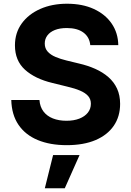

<svg xmlns="http://www.w3.org/2000/svg" viewBox="-20 -757 695 1015"><path d="M333 10.4Q244.9 10.4 179.7 -16.6Q114.6 -43.5 78.1 -96.7Q41.7 -149.9 39.6 -228.5H188.5Q191.2 -192.2 209.8 -167.7Q228.4 -143.2 259.7 -130.9Q291 -118.6 331.2 -118.6Q370.4 -118.6 399.4 -129.9Q428.4 -141.2 444.4 -161.5Q460.4 -181.7 460.4 -208.6Q460.4 -233 445.8 -249.5Q431.3 -265.9 403.8 -277.7Q376.3 -289.6 336.5 -298.8L257 -318.4Q165.1 -340.4 112.1 -388.4Q59 -436.4 59 -517.2Q59 -583.2 94.7 -632.7Q130.5 -682.1 192.7 -709.7Q255 -737.3 334.6 -737.3Q415.7 -737.3 476.1 -709.5Q536.5 -681.7 570.4 -632.4Q604.2 -583 605.3 -518.4H457.2Q453.2 -561.2 420.9 -585Q388.7 -608.8 333.4 -608.8Q296.1 -608.8 269.9 -598.3Q243.8 -587.8 230.2 -569.2Q216.6 -550.7 216.6 -527Q216.6 -501.3 232.2 -484Q247.8 -466.8 274 -455.8Q300.2 -444.8 331.4 -437.3L396.5 -421.5Q443.8 -410.7 483.7 -392.9Q523.6 -375 553.2 -349.2Q582.7 -323.3 598.9 -288.3Q615 -253.2 615 -207.8Q615 -141.3 581.5 -92.2Q547.9 -43.2 485 -16.4Q422 10.4 333 10.4ZM217 238.1 260.7 62.7H400.6L322.5 238.1Z"/></svg>

Font: Inter
Style: Regular
Weight: 400
Designer: Rasmus Andersson
Foundry: rsms
Version: Version 4.000;git-8c9346024